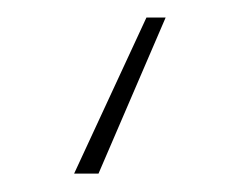

<svg xmlns="http://www.w3.org/2000/svg" viewBox="-20 -3 272 215"><path d="M165.5 16.6 90.3 191.4H63L144 16.6Z"/></svg>

Font: Inter 16pt Thin
Style: Regular
Weight: 250
Version: Version 4.001;git-66647c0bb